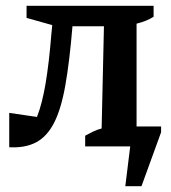

<svg xmlns="http://www.w3.org/2000/svg" viewBox="-20 -507 591 665"><path d="M12 3V-116L108 -102Q126 -147 138 -218.5Q150 -290 158 -390L161 -420L72 -445V-487H512V-449Q489 -434 453 -425V-69H538V-49L470 138H414L431 0H275V-37Q290 -45 303 -51.5Q316 -58 332 -62L340 -416H231Q221 -295 206.5 -212.5Q192 -130 167.5 -82Q143 -34 105 -14Q67 6 12 3Z"/></svg>

Font: Piazzolla SemiBold
Style: Regular
Weight: 600
Designer: Juan Pablo del Peral
Foundry: Huerta Tipografica
Version: Version 1.330